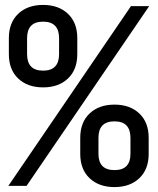

<svg xmlns="http://www.w3.org/2000/svg" viewBox="-20 -755 640 780"><path d="M155 -400Q92 -400 54 -436Q16 -472 16 -535V-600Q16 -663 54 -699Q92 -735 155 -735Q218 -735 256 -699Q294 -663 294 -600V-535Q294 -472 256 -436Q218 -400 155 -400ZM14 0 512 -730H586L88 0ZM155 -468Q220 -468 220 -535V-600Q220 -667 155 -667Q90 -667 90 -600V-535Q90 -468 155 -468ZM445 5Q382 5 344 -31Q306 -67 306 -130V-195Q306 -258 344 -294Q382 -330 445 -330Q508 -330 546 -294Q584 -258 584 -195V-130Q584 -67 546 -31Q508 5 445 5ZM445 -64Q510 -64 510 -130V-195Q510 -262 445 -262Q380 -262 380 -195V-130Q380 -64 445 -64Z"/></svg>

Font: Tiny
Style: Regular
Weight: 400
Designer: Philipp Nurullin, Konstantin Bulenkov
Foundry: JetBrains
Version: Version 2.251; ttfautohint (v1.8.4.7-5d5b)